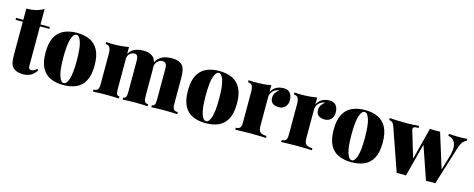

<svg xmlns="http://www.w3.org/2000/svg" viewBox="-38 -1306 4797 1944"><g transform="rotate(15 2360.5 -333.5)"><path d="M252 -681V-519H350V-499H252V-84Q252 -65 259 -56.5Q266 -48 282 -48Q293 -48 308 -54.5Q323 -61 336 -77L351 -65Q330 -29 295.5 -7.5Q261 14 209 14Q176 14 149.5 5.5Q123 -3 106 -20Q84 -42 78 -74.5Q72 -107 72 -159V-499H-4V-519H72V-637Q125 -637 168.5 -647.5Q212 -658 252 -681Z M632 -533Q710 -533 767.5 -506.5Q825 -480 857 -420Q889 -360 889 -259Q889 -158 857 -98Q825 -38 767.5 -12Q710 14 632 14Q555 14 497 -12Q439 -38 407 -98Q375 -158 375 -259Q375 -360 407 -420Q439 -480 497 -506.5Q555 -533 632 -533ZM632 -513Q602 -513 582 -453Q562 -393 562 -259Q562 -125 582 -65.5Q602 -6 632 -6Q662 -6 682 -65.5Q702 -125 702 -259Q702 -393 682 -453Q662 -513 632 -513Z M1326 -533Q1372 -533 1398.5 -521.5Q1425 -510 1439 -493Q1454 -475 1461 -445Q1468 -415 1468 -364V-93Q1468 -51 1478 -36Q1488 -21 1514 -21V0Q1495 -1 1457.5 -2.5Q1420 -4 1384 -4Q1345 -4 1308 -2.5Q1271 -1 1252 0V-21Q1272 -21 1280 -36Q1288 -51 1288 -93V-418Q1288 -439 1284 -453Q1280 -467 1271.5 -474Q1263 -481 1249 -481Q1231 -481 1214.5 -472Q1198 -463 1187.5 -446.5Q1177 -430 1177 -409V-93Q1177 -51 1185 -36Q1193 -21 1213 -21V0Q1196 -1 1161.5 -2.5Q1127 -4 1091 -4Q1049 -4 1006 -2.5Q963 -1 941 0V-21Q972 -21 984.5 -36Q997 -51 997 -93V-410Q997 -455 985 -476.5Q973 -498 941 -498V-519Q973 -516 1003 -516Q1053 -516 1096.5 -519.5Q1140 -523 1177 -530V-458Q1200 -498 1238 -515.5Q1276 -533 1326 -533ZM1627 -533Q1673 -533 1699.5 -521.5Q1726 -510 1740 -493Q1755 -475 1762 -445Q1769 -415 1769 -364V-93Q1769 -51 1781.5 -36Q1794 -21 1825 -21V0Q1805 -1 1764.5 -2.5Q1724 -4 1685 -4Q1646 -4 1609 -2.5Q1572 -1 1553 0V-21Q1573 -21 1581 -36Q1589 -51 1589 -93V-418Q1589 -439 1584 -453Q1579 -467 1568.5 -474Q1558 -481 1540 -481Q1522 -481 1505.5 -470Q1489 -459 1478.5 -441.5Q1468 -424 1466 -403L1459 -443Q1486 -496 1529.5 -514.5Q1573 -533 1627 -533Z M2124 -533Q2202 -533 2259.5 -506.5Q2317 -480 2349 -420Q2381 -360 2381 -259Q2381 -158 2349 -98Q2317 -38 2259.5 -12Q2202 14 2124 14Q2047 14 1989 -12Q1931 -38 1899 -98Q1867 -158 1867 -259Q1867 -360 1899 -420Q1931 -480 1989 -506.5Q2047 -533 2124 -533ZM2124 -513Q2094 -513 2074 -453Q2054 -393 2054 -259Q2054 -125 2074 -65.5Q2094 -6 2124 -6Q2154 -6 2174 -65.5Q2194 -125 2194 -259Q2194 -393 2174 -453Q2154 -513 2124 -513Z M2798 -533Q2834 -533 2854 -517.5Q2874 -502 2882 -478.5Q2890 -455 2890 -432Q2890 -387 2864.5 -360.5Q2839 -334 2798 -334Q2754 -334 2731.5 -354Q2709 -374 2709 -406Q2709 -440 2723.5 -462Q2738 -484 2760 -499Q2742 -499 2728 -492Q2716 -487 2705 -478Q2694 -469 2686 -457.5Q2678 -446 2673.5 -432Q2669 -418 2669 -403V-103Q2669 -55 2689 -38Q2709 -21 2755 -21V0Q2732 -1 2686.5 -2.5Q2641 -4 2593 -4Q2548 -4 2502 -2.5Q2456 -1 2433 0V-21Q2464 -21 2476.5 -36Q2489 -51 2489 -93V-410Q2489 -455 2477 -476.5Q2465 -498 2433 -498V-519Q2465 -516 2495 -516Q2545 -516 2588.5 -519.5Q2632 -523 2669 -530V-458Q2682 -484 2701 -500.5Q2720 -517 2744.5 -525Q2769 -533 2798 -533Z M3279 -533Q3315 -533 3335 -517.5Q3355 -502 3363 -478.5Q3371 -455 3371 -432Q3371 -387 3345.5 -360.5Q3320 -334 3279 -334Q3235 -334 3212.5 -354Q3190 -374 3190 -406Q3190 -440 3204.5 -462Q3219 -484 3241 -499Q3223 -499 3209 -492Q3197 -487 3186 -478Q3175 -469 3167 -457.5Q3159 -446 3154.5 -432Q3150 -418 3150 -403V-103Q3150 -55 3170 -38Q3190 -21 3236 -21V0Q3213 -1 3167.5 -2.5Q3122 -4 3074 -4Q3029 -4 2983 -2.5Q2937 -1 2914 0V-21Q2945 -21 2957.5 -36Q2970 -51 2970 -93V-410Q2970 -455 2958 -476.5Q2946 -498 2914 -498V-519Q2946 -516 2976 -516Q3026 -516 3069.5 -519.5Q3113 -523 3150 -530V-458Q3163 -484 3182 -500.5Q3201 -517 3225.5 -525Q3250 -533 3279 -533Z M3652 -533Q3730 -533 3787.5 -506.5Q3845 -480 3877 -420Q3909 -360 3909 -259Q3909 -158 3877 -98Q3845 -38 3787.5 -12Q3730 14 3652 14Q3575 14 3517 -12Q3459 -38 3427 -98Q3395 -158 3395 -259Q3395 -360 3427 -420Q3459 -480 3517 -506.5Q3575 -533 3652 -533ZM3652 -513Q3622 -513 3602 -453Q3582 -393 3582 -259Q3582 -125 3602 -65.5Q3622 -6 3652 -6Q3682 -6 3702 -65.5Q3722 -125 3722 -259Q3722 -393 3702 -453Q3682 -513 3652 -513Z M4221 -519V-498Q4200 -498 4185.5 -495.5Q4171 -493 4166 -485Q4161 -477 4165 -460L4254 -163L4237 -140L4334 -518L4355 -507L4222 0Q4198 -2 4173.5 -2Q4149 -2 4125 0L3971 -442Q3957 -482 3940.5 -490Q3924 -498 3913 -498V-519Q3953 -516 3996 -514.5Q4039 -513 4091 -513Q4122 -513 4156.5 -515Q4191 -517 4221 -519ZM4725 -519V-498Q4706 -491 4688 -471Q4670 -451 4654 -401L4529 0Q4505 -2 4480.5 -2Q4456 -2 4432 0L4305 -369L4335 -518Q4361 -516 4388 -516.5Q4415 -517 4441 -518L4565 -120L4552 -142L4598 -295Q4619 -364 4614 -407.5Q4609 -451 4587 -473Q4565 -495 4533 -498V-519Q4547 -518 4569.5 -517Q4592 -516 4614 -515.5Q4636 -515 4648 -515Q4666 -515 4690 -516Q4714 -517 4725 -519Z"/></g></svg>

Font: Playfair Display Black
Style: Regular
Weight: 900
Designer: Claus Eggers Sørensen
Foundry: Claus Eggers Sørensen
Version: Version 1.203